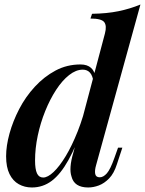

<svg xmlns="http://www.w3.org/2000/svg" viewBox="-20 -815 641 849"><path d="M405 -85Q398 -61 401 -46Q404 -31 421 -31Q437 -31 452.5 -48.5Q468 -66 486 -117L502 -162H521L497 -89Q484 -48 462.5 -26Q441 -4 417 5Q393 14 370 14Q308 14 296 -35Q290 -53 292 -79Q294 -105 304 -139L444 -667Q453 -701 441 -717Q429 -733 380 -733L387 -754Q453 -755 504 -765.5Q555 -776 601 -795ZM171 -30Q191 -30 217 -54.5Q243 -79 270.5 -124.5Q298 -170 323.5 -234Q349 -298 367 -376L352 -268Q317 -169 282.5 -107Q248 -45 209 -15.5Q170 14 121 14Q89 14 63 -0.5Q37 -15 22 -45.5Q7 -76 7 -124Q7 -170 22 -224.5Q37 -279 65 -333Q93 -387 134 -431.5Q175 -476 225.5 -503Q276 -530 336 -530Q366 -530 383 -514.5Q400 -499 402 -470L394 -450Q390 -480 378 -493.5Q366 -507 346 -507Q316 -507 285.5 -483Q255 -459 228 -417.5Q201 -376 180 -324Q159 -272 147 -215.5Q135 -159 135 -105Q135 -67 143.5 -48.5Q152 -30 171 -30Z"/></svg>

Font: Playfair Display SemiBold
Style: Italic
Weight: 600
Italic angle: -14°
Designer: Claus Eggers Sørensen
Foundry: Claus Eggers Sørensen
Version: Version 1.203